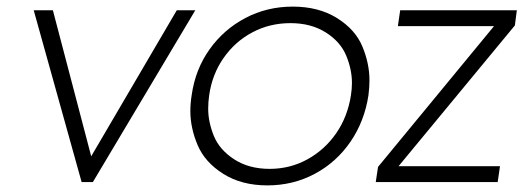

<svg xmlns="http://www.w3.org/2000/svg" viewBox="-20 -551 1584 581"><path d="M227 0 82 -520H140L256 -78L515 -520H571L261 0Z M789 10Q711 10 655.5 -25Q600 -60 578 -112Q556 -164 556 -215Q556 -238 560 -263Q571 -341 614 -401.5Q657 -462 722.5 -496.5Q788 -531 866 -531Q944 -531 999.5 -496.5Q1055 -462 1076.5 -410.5Q1098 -359 1098 -308Q1098 -287 1095 -263Q1083 -184 1040.5 -122Q998 -60 932.5 -25Q867 10 789 10ZM796 -40Q858 -40 910.5 -69Q963 -98 997.5 -148Q1032 -198 1042 -263Q1045 -282 1045 -300Q1045 -341 1027.5 -383Q1010 -425 965.5 -453Q921 -481 859 -481Q796 -481 743.5 -453Q691 -425 656.5 -375.5Q622 -326 613 -263Q610 -242 610 -222Q610 -182 627 -140Q644 -98 688.5 -69Q733 -40 796 -40Z M1117 0 1124 -46 1475 -472H1184L1191 -520H1544L1538 -474L1186 -48H1493L1486 0Z"/></svg>

Font: Lexend ExtLt
Style: Italic
Weight: 250
Italic angle: -8.13011°
Designer: Bonnie Shaver-Troup, Thomas Jockin
Foundry: Lexend
Version: Version 1.007